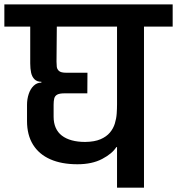

<svg xmlns="http://www.w3.org/2000/svg" viewBox="-56 -861 812 881"><path d="M299.3 -107.3Q226.3 -107.3 174.7 -130.2Q123 -153 95.5 -197.3Q68 -241.7 68 -305.3V-380Q68 -406.3 75.7 -429.5Q83.3 -452.7 98.3 -467.3Q113.3 -482 134 -482V-485.7Q114 -485.7 102.5 -497Q91 -508.3 86.8 -527.2Q82.7 -546 82.7 -570V-739H-36V-840.7H736.3V-739H604.7V0H481V-186H477.7Q459.3 -156.3 413 -131.8Q366.7 -107.3 299.3 -107.3ZM190 -325.3Q190 -297 199.5 -275.2Q209 -253.3 227.8 -238.8Q246.7 -224.3 273.7 -217Q300.7 -209.7 335 -209.7Q378.3 -210.3 405.5 -222.2Q432.7 -234 448.3 -252.7Q464 -271.3 471 -294.2Q478 -317 479.5 -340Q481 -363 481 -382.7V-739H204.7L203.3 -578.3Q203.3 -566.7 204.5 -555Q205.7 -543.3 214.8 -535.3Q224 -527.3 247.3 -527.3H345.3L344.7 -432.7H239.7Q217 -432.7 206.3 -426.7Q195.7 -420.7 192.8 -408.8Q190 -397 190 -380.3Z"/></svg>

Font: Matangi Light
Style: Regular
Weight: 300
Designer: Prashant Pant
Foundry: The Graphic Ant
Version: Version 3.002